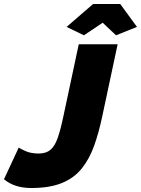

<svg xmlns="http://www.w3.org/2000/svg" viewBox="-68 -932 707 963"><path d="M89 11Q4 11 -48 -33L26 -192Q30 -188 58 -175Q86 -162 126 -162Q163 -162 185 -180.5Q207 -199 221.5 -240.5Q236 -282 250 -349L327 -710H522L445 -349Q428 -268 404.5 -202Q381 -136 343 -88Q305 -40 243.5 -14.5Q182 11 89 11ZM266 -797 399 -912H535L619 -797L514 -755L447 -818L353 -755Z"/></svg>

Font: Raleway Black
Style: Italic
Weight: 900
Italic angle: -12°
Designer: Matt McInerney, Pablo Impallari, Rodrigo Fuenzalida
Foundry: Matt McInerney, Pablo Impallari, Rodrigo Fuenzalida
Version: Version 4.101;RELEASE